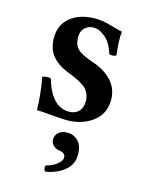

<svg xmlns="http://www.w3.org/2000/svg" viewBox="-106 -508 628 821"><g transform="rotate(15 207.5 -98.0)"><path d="M58.1 -143.1Q68.4 -147 80.1 -147Q90.3 -147 95.2 -145Q129.4 -27.8 206.1 -27.8Q233.4 -27.8 249.3 -43.9Q265.1 -60.1 265.1 -87.9Q265.1 -122.6 244.1 -143.8Q223.1 -165 165 -187Q112.3 -207.5 87.6 -238.3Q63 -269 63 -317.9Q63 -375 104.5 -408.4Q146 -441.9 215.8 -441.9Q245.1 -441.9 285.9 -430.2Q326.7 -418.5 336.9 -417Q333 -375 340.8 -313Q334.5 -308.1 323.2 -308.1Q314 -308.1 310.1 -310.1Q295.4 -357.4 269 -380.1Q242.7 -402.8 216.8 -402.8Q193.8 -402.8 178 -387.9Q162.1 -373 162.1 -348.1Q162.1 -311.5 180.9 -293.7Q199.7 -275.9 251 -258.8Q306.2 -240.2 337.2 -205.6Q368.2 -170.9 368.2 -123Q368.2 -60.5 320.8 -25.4Q273.4 9.8 206.1 9.8Q187.5 9.8 138.4 5.4Q89.4 1 73.2 1Q71.8 -68.8 58.1 -143.1ZM223.1 60.1Q252 60.1 272 79.6Q292 99.1 292 141.1Q292 182.6 259.5 210Q227.1 237.3 175.8 246.1Q165 238.3 169.9 220.2Q200.7 212.4 219.2 196.8Q237.8 181.2 237.8 167Q237.8 157.7 232.2 152.3Q226.6 147 221.9 145.8Q217.3 144.5 208 143.1Q192.4 139.6 182.1 129.6Q171.9 119.6 171.9 103Q171.9 84 187 72Q202.1 60.1 223.1 60.1Z"/></g></svg>

Font: Common Serif SemiBold
Style: Regular
Weight: 600
Designer: Philipp H. Poll, Khaled Hosny
Foundry: Stefan Peev, Context Ltd.
Version: Version 1.026